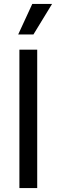

<svg xmlns="http://www.w3.org/2000/svg" viewBox="-20 -950 286 970"><path d="M78 0V-699H168V0ZM149 -776H72L143 -930H243Z"/></svg>

Font: Bricolage Grotesque 17pt
Style: Regular
Weight: 400
Version: Version 1.001;gftools[0.9.33.dev8+g029e19f]